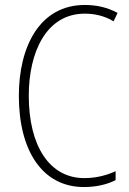

<svg xmlns="http://www.w3.org/2000/svg" viewBox="-20 -744 520 774"><path d="M322 -689C359 -689 400 -681 438 -658L454 -692C413 -714 370 -724 322 -724C140 -724 56 -556 56 -358C56 -132 154 10 318 10C369 10 414 -1 446 -18V-54C416 -40 373 -26 320 -26C178 -26 96 -158 96 -358C96 -533 166 -689 322 -689Z"/></svg>

Font: Noto Sans Ethiopic Condensed ExtraLight
Style: Regular
Weight: 200
Width: 3
Designer: Monotype Design Team
Foundry: Monotype Imaging Inc.
Version: Version 2.102